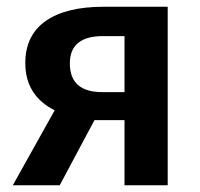

<svg xmlns="http://www.w3.org/2000/svg" viewBox="-20 -549 592 569"><path d="M287 -529H477V0H349V-193H260L157 0H18L142 -222Q55 -266 55 -362Q55 -444 115 -486.5Q175 -529 287 -529ZM283 -276H349V-442H285Q187 -442 187 -361Q187 -276 283 -276Z"/></svg>

Font: FiraGO Medium
Style: Regular
Weight: 500
Designer: bBox Type
Foundry: bBox Type GmbH
Version: Version 1.001;PS 001.001;hotconv 1.0.88;makeotf.lib2.5.64775